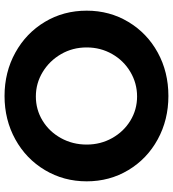

<svg xmlns="http://www.w3.org/2000/svg" viewBox="22 -773 762 846"><g transform="rotate(90 403.0 -350.0)"><path d="M779 -351Q779 -250 729.5 -167Q680 -84 594 -36.5Q508 11 403 11Q298 11 212 -36.5Q126 -84 76.5 -166.5Q27 -249 27 -351Q27 -452 76.5 -534.5Q126 -617 211.5 -664Q297 -711 403 -711Q508 -711 594 -664Q680 -617 729.5 -534.5Q779 -452 779 -351ZM189 -351Q189 -289 218.5 -238Q248 -187 297.5 -157Q347 -127 405 -127Q463 -127 511.5 -156.5Q560 -186 588.5 -237.5Q617 -289 617 -351Q617 -412 588.5 -463Q560 -514 511.5 -543.5Q463 -573 405 -573Q347 -573 297 -543.5Q247 -514 218 -463Q189 -412 189 -351Z"/></g></svg>

Font: Montserrat SemiBold
Style: Regular
Weight: 600
Designer: Julieta Ulanovsky
Foundry: Julieta Ulanovsky
Version: Version 6.001